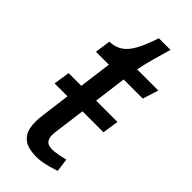

<svg xmlns="http://www.w3.org/2000/svg" viewBox="-212 -672 725 725"><g transform="rotate(45 151.0 -309.0)"><path d="M16 -297H84L101 -427H32L41 -490Q82 -490 109.5 -519.5Q137 -549 164 -631H226Q215 -593 206 -561Q197 -529 189 -490H302L282 -427H180L163 -297H277L267 -232H155L139 -110Q139 -110 138 -102Q137 -94 137 -89Q137 -70 145.5 -59.5Q154 -49 176 -49Q197 -49 241 -60L248 -7Q248 -7 233 -2Q218 3 196 8Q174 13 152 13Q128 13 106.5 6.5Q85 0 71 -20.5Q57 -41 57 -81Q57 -89 58.5 -102.5Q60 -116 60 -116L75 -232H6Z"/></g></svg>

Font: Rosario Light
Style: Italic
Weight: 300
Italic angle: -8.05°
Designer: Hector Gatti
Foundry: Omnibus Type
Version: Version 1.101; ttfautohint (v1.8.1.43-b0c9)